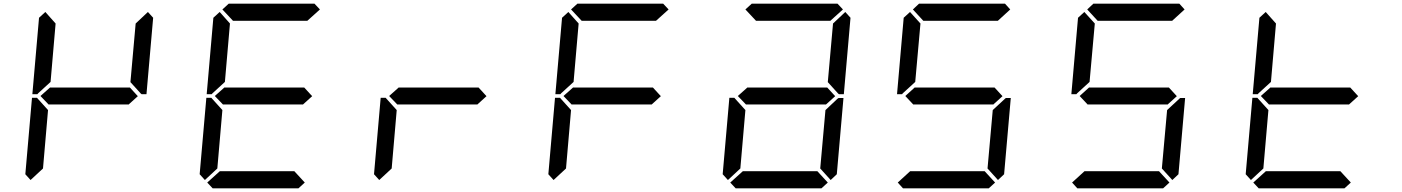

<svg xmlns="http://www.w3.org/2000/svg" viewBox="-20 -1020 7595 1040"><path d="M145.5 -44.9 117.2 -76.2 153.3 -490.2H180.7L184.6 -485.4L240.2 -423.8L212.9 -107.4ZM186.5 -514.6 182.6 -509.8H155.3L191.4 -923.8L225.6 -955.1L281.2 -892.6L253.9 -576.2ZM726.6 -499 675.8 -453.1V-454.1H244.1V-453.1L199.2 -500L252 -546.9V-545.9H683.6ZM781.2 -955.1 809.6 -923.8 773.4 -509.8H747.1L742.2 -513.7L686.5 -575.2L714.8 -892.6Z M1089.8 -44.9 1061.5 -76.2 1097.7 -490.2H1125L1128.9 -485.4L1184.6 -423.8L1157.2 -107.4ZM1130.9 -514.6 1127 -509.8H1099.6L1135.7 -923.8L1169.9 -955.1L1225.6 -892.6L1198.2 -576.2ZM1184.6 -968.8 1218.8 -1000H1683.6L1712.9 -968.8L1644.5 -907.2H1242.2ZM1670.9 -499 1620.1 -453.1V-454.1H1188.5V-453.1L1143.6 -500L1196.3 -546.9V-545.9H1627.9ZM1630.9 -31.2 1596.7 0H1131.8L1102.5 -31.2L1170.9 -92.8H1574.2Z M2034.2 -44.9 2005.9 -76.2 2042 -490.2H2069.3L2073.2 -485.4L2128.9 -423.8L2101.6 -107.4ZM2615.2 -499 2564.5 -453.1V-454.1H2132.8V-453.1L2087.9 -500L2140.6 -546.9V-545.9H2572.3Z M2978.5 -44.9 2950.2 -76.2 2986.3 -490.2H3013.7L3017.6 -485.4L3073.2 -423.8L3045.9 -107.4ZM3019.5 -514.6 3015.6 -509.8H2988.3L3024.4 -923.8L3058.6 -955.1L3114.3 -892.6L3086.9 -576.2ZM3073.2 -968.8 3107.4 -1000H3572.3L3601.6 -968.8L3533.2 -907.2H3130.9ZM3559.6 -499 3508.8 -453.1V-454.1H3077.1V-453.1L3032.2 -500L3085 -546.9V-545.9H3516.6Z M3922.9 -44.9 3894.5 -76.2 3930.7 -490.2H3958L3961.9 -485.4L4017.6 -423.8L3990.2 -107.4ZM4017.6 -968.8 4051.8 -1000H4516.6L4545.9 -968.8L4477.5 -907.2H4075.2ZM4503.9 -499 4453.1 -453.1V-454.1H4021.5V-453.1L3976.6 -500L4029.3 -546.9V-545.9H4460.9ZM4516.6 -485.4 4522.5 -489.3H4548.8L4512.7 -76.2L4479.5 -44.9L4422.9 -107.4L4451.2 -423.8ZM4558.6 -955.1 4586.9 -923.8 4550.8 -509.8H4524.4L4519.5 -513.7L4463.9 -575.2L4492.2 -892.6ZM4463.9 -31.2 4429.7 0H3964.8L3935.5 -31.2L4003.9 -92.8H4407.2Z M4870.1 -514.6 4866.2 -509.8H4838.9L4875 -923.8L4909.2 -955.1L4965.8 -892.6L4937.5 -576.2ZM4924.8 -968.8 4958 -1000H5423.8L5452.1 -968.8L5384.8 -907.2H4981.4ZM5410.2 -499 5359.4 -453.1V-454.1H4927.7V-453.1L4883.8 -500L4935.5 -546.9V-545.9H5367.2ZM5423.8 -485.4 5428.7 -489.3H5455.1L5418.9 -76.2L5385.7 -44.9L5329.1 -107.4L5357.4 -423.8ZM5370.1 -31.2 5335.9 0H4871.1L4842.8 -31.2L4910.2 -92.8H5313.5Z M5814.5 -514.6 5810.5 -509.8H5783.2L5819.3 -923.8L5853.5 -955.1L5910.2 -892.6L5881.8 -576.2ZM5869.1 -968.8 5902.3 -1000H6368.2L6396.5 -968.8L6329.1 -907.2H5925.8ZM6354.5 -499 6303.7 -453.1V-454.1H5872.1V-453.1L5828.1 -500L5879.9 -546.9V-545.9H6311.5ZM6368.2 -485.4 6373 -489.3H6399.4L6363.3 -76.2L6330.1 -44.9L6273.4 -107.4L6301.8 -423.8ZM6314.5 -31.2 6280.3 0H5815.4L5787.1 -31.2L5854.5 -92.8H6257.8Z M6755.9 -44.9 6727.5 -76.2 6763.7 -490.2H6791L6794.9 -485.4L6850.6 -423.8L6823.2 -107.4ZM6796.9 -514.6 6793 -509.8H6765.6L6801.8 -923.8L6835.9 -955.1L6891.6 -892.6L6864.3 -576.2ZM7336.9 -499 7286.1 -453.1V-454.1H6854.5V-453.1L6809.6 -500L6862.3 -546.9V-545.9H7293.9ZM7296.9 -31.2 7262.7 0H6797.9L6768.6 -31.2L6836.9 -92.8H7240.2Z"/></svg>

Font: my7seg
Style: Book
Weight: 400
Italic angle: -5°
Designer: Keshikan(Twitter:@keshinomi_88pro)
Version: Version 0.46